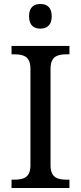

<svg xmlns="http://www.w3.org/2000/svg" viewBox="-20 -945 407 965"><path d="M183 -801C214 -801 240 -817 240 -863C240 -910 214 -925 183 -925C151 -925 126 -910 126 -863C126 -817 151 -801 183 -801ZM38 0H329V-42H316C271 -42 234 -51 234 -114V-600C234 -663 271 -672 316 -672H329V-714H38V-672H51C96 -672 133 -663 133 -600V-114C133 -51 96 -42 51 -42H38Z"/></svg>

Font: Noto Serif
Style: Regular
Weight: 400
Designer: Monotype Design Team
Foundry: Monotype Imaging Inc.
Version: Version 2.015